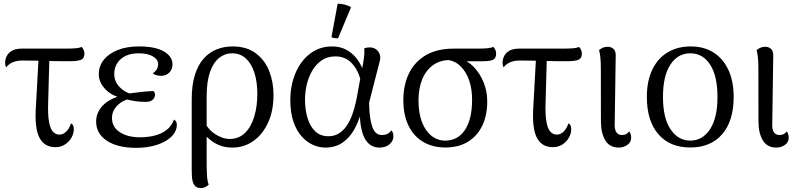

<svg xmlns="http://www.w3.org/2000/svg" viewBox="-20 -766 4224 1014"><path d="M272.5 11.2Q213.4 11.2 187.6 -40.1Q161.8 -91.5 169.8 -205.6L184.5 -473.6H241.2L234.4 -226.8Q232 -161.8 238.6 -124.2Q245.2 -86.6 259.4 -70.8Q273.6 -55.1 293.8 -55.1Q313.2 -55.1 329.3 -70.6Q345.5 -86.1 354.8 -114.1Q363.3 -110.6 366.5 -102.7Q369.7 -94.8 369.7 -84.1Q369.7 -60.2 357 -38.3Q344.4 -16.5 322.7 -2.6Q300.9 11.2 272.5 11.2ZM12.6 -411.1Q7 -420.4 7 -433.4Q7 -453.2 16 -470.7Q24.9 -488.1 44.5 -498.7Q64.1 -509.2 94.2 -509.2H320Q359 -509.2 379.5 -511Q400 -512.7 410.9 -518.2Q416.2 -513.9 421 -503.9Q425.9 -493.9 425.9 -483.7Q425.9 -457.7 407.8 -450.2Q389.6 -442.6 346.5 -442.6Q277.2 -442.6 216.1 -444.5Q154.9 -446.3 97.6 -446.3Q71.2 -446.3 50.5 -438.5Q29.8 -430.8 12.6 -411.1Z M699.3 14.8Q601.2 14.8 544.4 -22.7Q487.7 -60.2 487.7 -123.6Q487.7 -171.7 522.2 -207.9Q556.7 -244.2 618.8 -260.6L624.8 -248.6Q570.5 -258.9 536.1 -295.1Q501.7 -331.2 501.7 -373.3Q501.7 -417.5 528.2 -450.4Q554.8 -483.3 602.1 -502Q649.5 -520.8 712.4 -520.8Q800.5 -520.8 845.7 -494.2Q891 -467.7 891 -425.9Q891 -399.2 873.7 -382.3Q856.5 -365.5 830.4 -365.5Q817.5 -365.5 805.6 -369.1Q793.6 -372.8 786.8 -378.7Q802.9 -389.7 809.1 -402Q815.3 -414.3 815.3 -427.3Q815.3 -451.9 787.4 -468.2Q759.5 -484.5 712.5 -484.5Q653.2 -484.5 618.4 -454.3Q583.5 -424.2 583.5 -375.4Q583.5 -336.9 609.7 -308.2Q635.8 -279.4 675.1 -268.8L675.2 -246.7Q629 -238.3 600.2 -209.3Q571.4 -180.2 571.4 -143.2Q571.4 -94.5 613 -67.7Q654.5 -40.9 719.5 -40.9Q759.1 -40.9 795.1 -49.6Q831.1 -58.2 858.5 -78.8Q886 -99.4 899 -134.4Q907 -130 910.5 -122.9Q913.9 -115.8 913.9 -108.1Q913.9 -72.3 885.5 -44.5Q857.2 -16.8 808.7 -1Q760.2 14.8 699.3 14.8ZM751.1 -227.9Q720.4 -227.9 694.2 -231.8Q668.1 -235.8 646.8 -241.5L655.6 -271.7Q689.8 -276.5 722.7 -280Q755.6 -283.5 790.3 -285.5Q798.8 -275.9 798.8 -265.8Q798.8 -251.3 786.7 -239.6Q774.6 -227.9 751.1 -227.9Z M1041.2 227.2Q1023.6 227.2 1013.6 218.9Q1003.5 210.5 999 196.6Q994.4 182.7 993.4 165.3Q992.5 147.9 992.5 129.8V-241.1Q992.5 -317.8 1009.6 -371.4Q1026.7 -425 1056.7 -457.9Q1086.8 -490.8 1125.5 -505.8Q1164.2 -520.8 1207.9 -520.8Q1282.8 -520.8 1330.9 -484.7Q1379 -448.5 1401.8 -390.5Q1424.5 -332.4 1424.5 -265Q1424.5 -180.5 1395.7 -118Q1366.8 -55.5 1317.7 -21.1Q1268.5 13.4 1206.7 13.4Q1145.5 13.4 1098.7 -20.8Q1052 -55.1 1021.4 -112.2L1047 -149.5Q1071.2 -88.2 1112.5 -60.2Q1153.8 -32.2 1192.8 -32.2Q1241.6 -32.2 1274.1 -64.1Q1306.5 -96.1 1322.8 -150.3Q1339 -204.6 1339 -269.8Q1339 -332.8 1323.8 -381Q1308.6 -429.3 1278.8 -456.9Q1249.1 -484.5 1205.2 -484.5Q1167.7 -484.5 1137.1 -460Q1106.5 -435.5 1088.9 -385.2Q1071.4 -334.9 1071.4 -256.4V109.3Q1071.4 131.7 1073.1 160.5Q1074.8 189.3 1082.2 209.5Q1077.5 214.7 1066 221Q1054.6 227.2 1041.2 227.2Z M1697.8 13.4Q1665.7 13.4 1633.4 -0.7Q1601.1 -14.8 1573.7 -45.1Q1546.2 -75.4 1529.7 -123Q1513.2 -170.7 1513.2 -238.4Q1513.2 -314 1540 -378.5Q1566.7 -442.9 1616.6 -481.8Q1666.5 -520.8 1734.2 -520.8Q1775.7 -520.8 1808.3 -503.6Q1840.8 -486.5 1864.6 -455.6Q1888.3 -424.8 1901.8 -382L1886.4 -332.6Q1874.6 -392.2 1839.5 -430.2Q1804.5 -468.2 1752.4 -468.2Q1708.8 -468.2 1678.2 -446.8Q1647.5 -425.4 1628 -391.1Q1608.5 -356.8 1599.7 -317.2Q1590.8 -277.5 1590.8 -240.7Q1590.8 -186.9 1604.2 -142.5Q1617.5 -98.2 1645 -72.3Q1672.4 -46.5 1714.2 -46.5Q1746.5 -46.5 1770.2 -61.6Q1794 -76.6 1811.1 -102Q1828.2 -127.3 1839.8 -159.2Q1851.5 -191.2 1859.2 -225.9Q1867 -260.7 1871.9 -293.3L1898.5 -436.2Q1902.4 -459.6 1903.8 -477.6Q1905.3 -495.5 1903.3 -509.8Q1908.1 -512.8 1916 -514.2Q1923.8 -515.7 1931.5 -515.7Q1952.6 -515.7 1966.8 -505.1Q1980.9 -494.5 1986 -477.2Q1991.2 -459.8 1984.1 -437.1L1929.3 -223.9Q1930.4 -143.3 1945.5 -98.1Q1960.5 -52.9 1996.6 -52.9Q2013.5 -52.9 2026 -59Q2038.5 -65.1 2046.8 -77.8Q2057.7 -65.8 2057.7 -46.7Q2057.7 -21.7 2037.4 -4.2Q2017.2 13.4 1983.2 13.4Q1934.8 13.4 1908.3 -31.5Q1881.7 -76.4 1879.8 -172.2L1885.5 -167.9Q1872.6 -119.4 1848.3 -77.8Q1824 -36.2 1787 -11.4Q1749.9 13.4 1697.8 13.4ZM1765.2 -563.5Q1757.5 -563.4 1746.4 -564.8Q1735.4 -566.3 1730.6 -570.3L1763.2 -746.3Q1781.5 -746.7 1801.8 -741.4Q1822.1 -736.2 1833.8 -727.3Z M2331.8 12.9Q2265.5 12.9 2215.7 -16.1Q2165.8 -45.2 2138 -101.2Q2110.2 -157.3 2110.2 -237.3Q2110.2 -318.8 2140.7 -380.1Q2171.2 -441.3 2230.3 -475.3Q2289.5 -509.2 2375.8 -509.2H2498.9Q2535.6 -509.2 2555.2 -511.2Q2574.8 -513.2 2585.2 -518.2Q2590.5 -513.5 2595.3 -504.4Q2600.2 -495.3 2600.2 -483.7Q2600.2 -457.7 2583.7 -450.2Q2567.2 -442.6 2530.1 -442.6L2410.3 -442.1L2356.3 -448.9Q2304 -448.9 2266.5 -421.7Q2229 -394.5 2209.6 -346.5Q2190.2 -298.5 2190.2 -235.1Q2190.2 -168.9 2208.5 -121.4Q2226.8 -73.9 2258.7 -48.7Q2290.5 -23.4 2331.2 -23.4Q2397.8 -23.4 2435.3 -79.5Q2472.7 -135.6 2473.2 -236.6Q2473.8 -294.5 2458.1 -340.4Q2442.4 -386.4 2413 -415.5Q2383.7 -444.7 2341.9 -449.8L2402.7 -457.5Q2446.5 -448.5 2480.5 -414Q2514.5 -379.5 2534.2 -330.7Q2553.8 -282 2553.2 -229.2Q2553.2 -157.1 2527.1 -102.6Q2501 -48.1 2451.5 -17.6Q2402 12.9 2331.8 12.9Z M2899.5 11.2Q2840.4 11.2 2814.6 -40.1Q2788.8 -91.5 2796.8 -205.6L2811.5 -473.6H2868.2L2861.4 -226.8Q2859 -161.8 2865.6 -124.2Q2872.2 -86.6 2886.4 -70.8Q2900.6 -55.1 2920.8 -55.1Q2940.2 -55.1 2956.3 -70.6Q2972.5 -86.1 2981.8 -114.1Q2990.3 -110.6 2993.5 -102.7Q2996.7 -94.8 2996.7 -84.1Q2996.7 -60.2 2984 -38.3Q2971.4 -16.5 2949.7 -2.6Q2927.9 11.2 2899.5 11.2ZM2639.6 -411.1Q2634 -420.4 2634 -433.4Q2634 -453.2 2643 -470.7Q2651.9 -488.1 2671.5 -498.7Q2691.1 -509.2 2721.2 -509.2H2947Q2986 -509.2 3006.5 -511Q3027 -512.7 3037.9 -518.2Q3043.2 -513.9 3048 -503.9Q3052.9 -493.9 3052.9 -483.7Q3052.9 -457.7 3034.8 -450.2Q3016.6 -442.6 2973.5 -442.6Q2904.2 -442.6 2843.1 -444.5Q2781.9 -446.3 2724.6 -446.3Q2698.2 -446.3 2677.5 -438.5Q2656.8 -430.8 2639.6 -411.1Z M3247.8 13.4Q3199.5 13.4 3176.5 -25.1Q3153.6 -63.5 3153.6 -125.5L3153.2 -402.2Q3153.2 -438.2 3150.7 -461.9Q3148.3 -485.5 3143.9 -501.7Q3156.2 -511.2 3166.4 -515Q3176.6 -518.9 3190.1 -518.9Q3208.3 -518.9 3221.1 -506.5Q3233.9 -494.1 3231.6 -463.7L3226.5 -117.9Q3224.7 -84.4 3234.3 -68.7Q3243.8 -52.9 3265.9 -52.9Q3277.7 -52.9 3286.9 -57.8Q3296.1 -62.8 3303 -72.1Q3308.5 -65.6 3310.9 -56.2Q3313.4 -46.8 3313.4 -39.1Q3313.4 -14.8 3293.3 -0.7Q3273.2 13.4 3247.8 13.4Z M3625.5 12.9Q3517.1 12.9 3456.7 -57.5Q3396.2 -127.8 3396.2 -253.7Q3396.2 -338.1 3424.7 -397.7Q3453.2 -457.4 3505.4 -489.1Q3557.5 -520.8 3628.2 -520.8Q3697.2 -520.8 3747.7 -489.1Q3798.2 -457.4 3826.4 -397.7Q3854.7 -338.1 3854.7 -253.7Q3854.7 -127.8 3794.3 -57.5Q3733.8 12.9 3625.5 12.9ZM3625.5 -23.4Q3689.8 -23.4 3729.5 -83.1Q3769.2 -142.8 3769.2 -253.7Q3769.2 -365.1 3730.4 -424.8Q3691.6 -484.5 3625.5 -484.5Q3559.8 -484.5 3520.6 -424.8Q3481.3 -365.1 3481.3 -253.7Q3481.3 -142.8 3521.5 -83.1Q3561.7 -23.4 3625.5 -23.4Z M4079.8 13.4Q4031.5 13.4 4008.5 -25.1Q3985.6 -63.5 3985.6 -125.5L3985.2 -402.2Q3985.2 -438.2 3982.7 -461.9Q3980.3 -485.5 3975.9 -501.7Q3988.2 -511.2 3998.4 -515Q4008.6 -518.9 4022.1 -518.9Q4040.3 -518.9 4053.1 -506.5Q4065.9 -494.1 4063.6 -463.7L4058.5 -117.9Q4056.7 -84.4 4066.3 -68.7Q4075.8 -52.9 4097.9 -52.9Q4109.7 -52.9 4118.9 -57.8Q4128.1 -62.8 4135 -72.1Q4140.5 -65.6 4142.9 -56.2Q4145.4 -46.8 4145.4 -39.1Q4145.4 -14.8 4125.3 -0.7Q4105.2 13.4 4079.8 13.4Z"/></svg>

Font: Arima Thin
Style: Regular
Weight: 100
Designer: Joana Correia and Natanael Gama
Foundry: NDISCOVER
Version: Version 1.101;gftools[0.9.23]